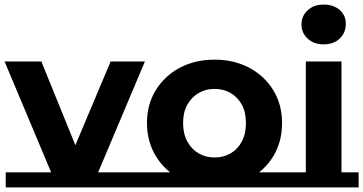

<svg xmlns="http://www.w3.org/2000/svg" viewBox="-28 -807 1589 840"><path d="M218 0 -8 -538H153L341 -75H261L456 -538H606L379 0ZM-3 13V-53H603V13Z M911 10Q825 10 758.5 -25.5Q692 -61 653.5 -124.5Q615 -188 615 -269Q615 -350 653.5 -412.5Q692 -475 758.5 -510.5Q825 -546 911 -546Q996 -546 1062.5 -510.5Q1129 -475 1167.5 -412.5Q1206 -350 1206 -269Q1206 -187 1168 -124Q1130 -61 1063 -25.5Q996 10 911 10ZM581 13V-53H1240V13ZM911 -118Q950 -118 981 -136Q1012 -154 1030 -188Q1048 -222 1048 -269Q1048 -316 1030 -349Q1012 -382 981 -400Q950 -418 911 -418Q872 -418 841 -400Q810 -382 791.5 -349Q773 -316 773 -269Q773 -222 791.5 -188Q810 -154 841 -136Q872 -118 911 -118Z M1310 0V-538H1466V0ZM1236 -53H1541V13H1236ZM1388 -613Q1345 -613 1318 -638Q1291 -663 1291 -700Q1291 -737 1318 -762Q1345 -787 1388 -787Q1431 -787 1458 -763.5Q1485 -740 1485 -703Q1485 -664 1458.5 -638.5Q1432 -613 1388 -613Z"/></svg>

Font: Montserrat Underline Thin
Style: Bold
Weight: 700
Version: Version 9.000